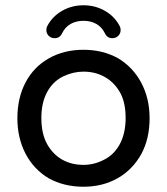

<svg xmlns="http://www.w3.org/2000/svg" viewBox="-20 -698 634 729"><path d="M156 -584Q156 -592 159 -598Q178 -635 215 -656.5Q252 -678 297 -678Q342 -678 379 -656.5Q416 -635 435 -598Q438 -592 438 -584Q438 -571 429 -562Q420 -553 406 -553Q387 -553 378 -572Q367 -595 346 -607Q325 -619 297 -619Q269 -619 248 -607Q227 -595 216 -572Q207 -553 188 -553Q174 -553 165 -562Q156 -571 156 -584ZM77 -385Q108 -444 165.5 -476.5Q223 -509 297 -509Q370 -509 428 -477Q485 -443 516.5 -383.5Q548 -324 548 -249Q548 -172 517 -114Q484 -54 427 -21.5Q370 11 297 11Q223 11 165 -21Q108 -55 77 -114.5Q46 -174 46 -249Q46 -326 77 -385ZM160 -149Q182 -111 217 -91.5Q252 -72 297 -72Q337 -72 374 -91Q413 -110 435 -151Q457 -192 457 -250Q457 -312 434 -350Q412 -387 376.5 -406.5Q341 -426 297 -426Q258 -426 220 -408Q181 -389 159 -348.5Q137 -308 137 -250Q137 -189 160 -149Z"/></svg>

Font: 寒蝉全圆体
Style: Regular
Weight: 400
Designer: Warren2060
      Designed by Motoya company      

      [Varela Round]
      Joe Prince(Latin component); Avraham Cornf
Foundry: ChillType
Version: Version 3.200